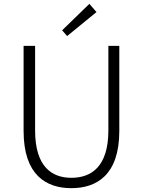

<svg xmlns="http://www.w3.org/2000/svg" viewBox="-20 -968 745 1001"><path d="M352 13C483 13 602 -55 602 -285V-729H545V-288C545 -98 455 -41 352 -41C251 -41 163 -98 163 -288V-729H103V-285C103 -55 221 13 352 13ZM330 -780 483 -905 446 -948 304 -810Z"/></svg>

Font: Noto Sans T Chinese Light
Style: Regular
Weight: 300
Designer: Ryoko NISHIZUKA (kana & ideographs); Paul D. Hunt (Latin, Greek & Cyrillic); Wenlong ZHANG (bopomofo); Sandoll Communica
Foundry: Adobe Systems Incorporated
Version: Version 1.000;PS 1;hotconv 1.0.78;makeotf.lib2.5.61930